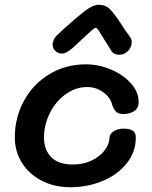

<svg xmlns="http://www.w3.org/2000/svg" viewBox="-20 -783 635 803"><path d="M42 -208Q42 -292 80.5 -362Q119 -432 187 -473Q255 -514 339 -514Q392 -514 443.5 -492.5Q495 -471 527.5 -434.5Q560 -398 560 -356Q560 -331 541.5 -318.5Q523 -306 495 -306Q476 -306 465.5 -316Q455 -326 449 -345Q446 -361 432.5 -378Q419 -395 396 -407Q373 -419 345 -419Q296 -419 254 -388.5Q212 -358 188 -309Q164 -260 164 -208Q164 -156 194.5 -125.5Q225 -95 284 -95Q329 -95 364 -112Q399 -129 418.5 -155.5Q438 -182 438 -208Q438 -222 455 -233.5Q472 -245 496 -245Q521 -245 534.5 -237Q548 -229 548 -208Q548 -148 510.5 -100.5Q473 -53 410 -26.5Q347 0 274 0Q207 0 154 -27.5Q101 -55 71.5 -102.5Q42 -150 42 -208ZM444 -573 416 -618Q404 -638 394.5 -652.5Q385 -667 381 -667Q377 -667 365.5 -657.5Q354 -648 342.5 -637Q331 -626 322 -618L286 -584Q270 -571 259.5 -565Q249 -559 239 -559Q223 -559 211.5 -570Q200 -581 200 -597Q200 -606 205 -617Q210 -628 220 -637Q238 -653 251 -666Q302 -712 335.5 -737.5Q369 -763 393 -763Q421 -763 438.5 -746Q456 -729 483 -688Q504 -654 523 -630Q531 -618 531 -607Q531 -586 515.5 -570Q500 -554 479 -554Q454 -554 444 -573Z"/></svg>

Font: Mali SemiBold
Style: Italic
Weight: 600
Italic angle: -10°
Version: Version 1.000; ttfautohint (v1.6)